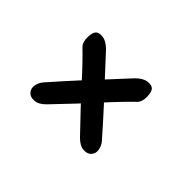

<svg xmlns="http://www.w3.org/2000/svg" viewBox="-72 -809 882 882"><g transform="rotate(45 369.0 -368.0)"><path d="M237 -182Q210 -154 184.5 -152.5Q159 -151 147 -164Q132 -179 135.5 -201Q139 -223 152 -239Q218 -314 262.5 -362.5Q307 -411 346.5 -453Q386 -495 438 -552Q465 -579 490 -582Q515 -585 526 -574Q537 -562 537.5 -531.5Q538 -501 524 -485Q471 -434 406.5 -362.5Q342 -291 237 -182ZM451 -182Q346 -291 281.5 -362.5Q217 -434 164 -485Q150 -501 150.5 -531.5Q151 -562 162 -574Q173 -585 198 -582Q223 -579 250 -552Q302 -495 341.5 -453Q381 -411 425.5 -362.5Q470 -314 536 -239Q549 -223 552.5 -201Q556 -179 541 -164Q529 -151 503.5 -152.5Q478 -154 451 -182Z"/></g></svg>

Font: Fuzzy Bubbles
Style: Bold
Weight: 700
Designer: Robert E. Leuschke
Foundry: Robert E. Leuschke
Version: Version 1.010; ttfautohint (v1.8.3)